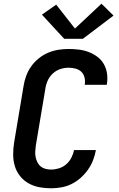

<svg xmlns="http://www.w3.org/2000/svg" viewBox="-20 -1007 640 1035"><path d="M255 8Q222 8 191 2Q160 -4 133.5 -19Q107 -34 88 -58Q69 -82 60 -111.5Q51 -141 51 -173.5Q51 -206 56 -238L107 -543Q111 -570 121 -597.5Q131 -625 148 -649Q165 -673 188.5 -692Q212 -711 239 -722.5Q266 -734 294 -738.5Q322 -743 350 -743Q378 -743 406 -739.5Q434 -736 459.5 -726Q485 -716 506 -700Q527 -684 540 -661Q553 -638 557 -610Q561 -582 556 -554Q556 -553 556 -552Q556 -551 556 -550H437Q437 -551 437 -551.5Q437 -552 437 -552Q440 -571 435.5 -589.5Q431 -608 418.5 -620Q406 -632 387.5 -637Q369 -642 350 -642Q327 -642 304.5 -634.5Q282 -627 264 -610Q246 -593 236.5 -571Q227 -549 224 -526L173 -222Q171 -206 170 -190.5Q169 -175 172 -160.5Q175 -146 181.5 -132.5Q188 -119 199 -110Q210 -101 224.5 -97Q239 -93 255 -93Q276 -93 297.5 -99.5Q319 -106 336.5 -121Q354 -136 364.5 -156.5Q375 -177 379 -198H497Q492 -170 481.5 -143Q471 -116 454 -92Q437 -68 414.5 -48Q392 -28 365.5 -15Q339 -2 310.5 3Q282 8 255 8ZM326 -798 206 -928 283 -982 384 -853 527 -987 592 -923 427 -798Z"/></svg>

Font: Iosevka SS04 Extended Oblique
Style: Bold
Weight: 700
Width: 7
Italic angle: -9°
Monospace: yes
Designer: Belleve Invis
Foundry: Belleve Invis
Version: Version 19.0.0; ttfautohint (v1.8.4)